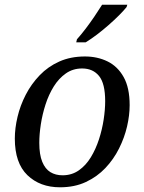

<svg xmlns="http://www.w3.org/2000/svg" viewBox="-20 -786 614 816"><path d="M235 10Q150 10 96.5 -41.5Q43 -93 43 -197Q43 -241 54.5 -289.5Q66 -338 89.5 -383.5Q113 -429 148.5 -466Q184 -503 232 -524.5Q280 -546 341 -546Q394 -546 437 -525Q480 -504 505.5 -458.5Q531 -413 531 -339Q531 -296 520 -248.5Q509 -201 486 -155Q463 -109 428 -72Q393 -35 345 -12.5Q297 10 235 10ZM246 -41Q285 -41 315 -62Q345 -83 366 -117.5Q387 -152 400.5 -193.5Q414 -235 420.5 -277.5Q427 -320 427 -356Q427 -431 401 -463Q375 -495 329 -495Q290 -495 260 -474Q230 -453 208.5 -418.5Q187 -384 173.5 -342Q160 -300 153.5 -257.5Q147 -215 147 -179Q147 -129 159.5 -98.5Q172 -68 194 -54.5Q216 -41 246 -41ZM304 -606 307 -619Q325 -639 344 -664Q363 -689 381 -715.5Q399 -742 414 -766H521L518 -756Q506 -741 486 -721Q466 -701 441.5 -679.5Q417 -658 392 -639Q367 -620 344 -606Z"/></svg>

Font: Noto Serif
Style: Italic
Weight: 400
Italic angle: -12°
Designer: Monotype Design Team
Foundry: Monotype Imaging Inc.
Version: Version 2.013